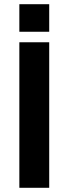

<svg xmlns="http://www.w3.org/2000/svg" viewBox="-20 -893 326 913"><path d="M72 0H214V-692H72ZM72 -742H214V-873H72Z"/></svg>

Font: Ronzino
Style: Bold
Weight: 700
Designer: Nunzio Mazzaferro
Foundry: Collletttivo
Version: Version 1.000;Glyphs 3.3 (3337)